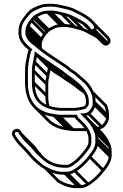

<svg xmlns="http://www.w3.org/2000/svg" viewBox="-20 -660 648 1008"><path d="M229 -639.5C211.1 -639.5 197 -636.1 183.2 -630.4C161.8 -621.7 139 -613.1 123 -592.5C108.7 -574.2 82.8 -547.9 78.5 -513.4V-513C78.5 -508.6 78.2 -503.7 77.5 -497.8C72.5 -447.6 104 -420 130.5 -397.2C129.5 -394.8 127.9 -390.9 126.9 -388.4L122.7 -371.5C117.3 -346.3 111.5 -319.5 111.5 -289V-227C111.5 -120 166.2 -58.5 262 -46.6L275.6 -44.6C281.6 -43.8 287.7 -42.5 293 -42.5H373.2C374.8 -38.8 376.9 -35.4 379.9 -32.5L387.9 -25.5L401.7 -11.7C414.8 1.4 429.3 17.4 437 34.7L442.8 52.2C443.9 55.4 444.5 61.5 444.5 69V88.3C441.8 101.7 437.7 109.6 429.5 120.5C412 143.9 387.8 173.8 363.8 189.8C355.4 195.1 342.5 205.5 333 205.5H318C271.1 205.5 234 186.4 209.3 161.7C199.6 152 180.6 136.7 172 124.4C154.2 103.9 146.2 96.6 127.3 77.7C110.8 61.2 106.9 53.8 94.3 36.9L89.4 28.1C71.4 0.2 29.4 26.8 46.7 55.1L51.6 63.9C55.8 70.1 60 76.4 64.9 83.4C73.8 95.3 85.4 106.9 97.1 118.5C125.1 146.6 144.9 176.1 175.2 199.8C186.2 209.6 199.1 219.9 213.5 227.6C239.8 241.7 277.6 260.8 320.4 256.5H333C350.5 256.5 363.2 249.9 375.9 242.4C406.3 224.5 434.9 196 456.9 167.7C471.9 148.3 492.7 124.4 495.5 91.4V69C495.5 56.3 494.4 45.7 492.2 36.7L483.9 16.2C473.4 -9.2 454.4 -28.2 439.5 -46.1L433.5 -52.1C436.7 -53 443.9 -55.8 447 -57.1C461 -63.3 481.5 -91.2 481.5 -112V-124.6C483 -143.1 477.3 -164.9 470.9 -179.5C458.5 -207.4 443.1 -226.4 421.9 -244.7L400.9 -262.7C390.4 -271.7 377.6 -284 363.6 -291.6C351.7 -298.2 342.2 -308 330.4 -317.1L312.2 -329.2C266.5 -359.7 216.6 -390 177 -425.6C158.1 -442.6 134.7 -454 128.5 -482.8V-495C128.5 -500.3 128.8 -505 129.5 -509.5V-510C134.8 -522.4 142.5 -537.3 150.7 -547.2L162.8 -561.3C164.3 -563.1 166.1 -564.9 168.8 -566.5C186.8 -576.8 204.3 -588.5 229 -588.5C235.3 -588.5 240 -588.7 247.4 -589.5C263.6 -589.4 291.2 -585 300.7 -580.8C316.1 -577.6 327.5 -575.8 341.8 -569.2C361.2 -560.5 390.5 -543.5 412.4 -532.4C415.5 -530.4 426.6 -521.6 433 -515.2C443.5 -504.8 456.7 -479.4 479.5 -496.5C498.2 -510.5 486.1 -531.2 478.8 -539.8C456.2 -568.7 418.3 -590.6 384.7 -606.3L361.9 -616.9C351 -621.2 340.9 -624.2 331.6 -626.3C307.8 -631.1 278 -640.5 245 -640.5H244.5C239.4 -639.8 234.1 -639.5 229 -639.5ZM229 -603.5C199.3 -603.5 178.5 -589.5 161.2 -579.5C157 -577 153.7 -574.1 151 -570.5L139.3 -556.8C131.7 -548 125.6 -537.9 120.2 -526.2C116.5 -518.2 115 -515.3 114.5 -510.4C113.9 -504.8 113.5 -500.5 113.5 -495V-481.2C119.8 -448.2 145.9 -431.3 167.3 -414.1C208.3 -377.3 258.7 -346.9 303.8 -316.8L321.6 -304.9C333.8 -296.8 342 -286.4 356.4 -278.4C367.9 -272.2 380.2 -260.7 391.1 -251.3L412.1 -233.3C431.9 -216.4 445.5 -199.6 457.2 -173.5C462.8 -160.7 468.4 -140.3 466.5 -125.4V-112C466.5 -98.8 449.1 -75.4 440.5 -70.7C434.2 -67.2 424.6 -64.5 418 -64.5H399.9L428.5 -35.9C444.7 -19.7 461.2 0.5 470.1 21.8L477.8 41.3C480.7 48.6 480.5 57.7 480.5 69V90.6C477.3 119.5 460.5 138.7 445.1 158.3C424.9 184.2 397.3 213.4 368.4 229.4C357.6 235.8 347.5 241.5 333 241.5H319.6C283 245.7 246.6 228.9 220.5 214.4C207.2 207.7 196.4 198.6 185 188.4C172.4 177 153.2 161.3 143.1 146.7C126 123.1 94.3 97.5 77.1 74.6C72.7 68.4 68 61.4 64.4 56.1L59.4 47.1C51.5 34.5 69.1 28.4 76.6 35.9L81.7 45.1C93.7 60.7 99 70.6 116.7 88.3C135.1 106.7 143.4 113.7 160 133.5C169.7 146.9 188.2 163.1 198.8 172.5C227 200.3 267.1 220.5 318 220.5H333C348.9 220.5 364.8 207.5 372.5 202C399.8 182.7 423.7 153.2 441.5 129.5C446.5 122.8 455 112 457.3 100.5L459.5 89.8V69C459.5 60.5 458.9 53.9 457.2 47.8L451 29.3C442.1 9.4 426 -8.6 412.3 -22.3C405 -29.6 397.9 -36.7 390.1 -43.5C386.8 -46.8 386.3 -51.7 385.5 -57.5H293C289 -57.5 283.9 -58.1 278.3 -59.4L264 -61.4C174.7 -72.6 126.5 -126.4 126.5 -227V-289C126.5 -317.3 133 -342.5 137.3 -368.5L141.1 -383.6C143.4 -392.6 145.9 -394.4 150 -400.4C133.4 -414.2 118 -428.4 105.1 -445.3C96.9 -457.7 90.3 -475.5 92.5 -496.2C93.1 -502.1 93.1 -508.5 93.5 -512.6C96.4 -540.8 119.1 -564.4 134.8 -583.2C147.1 -598.4 165.7 -607.1 188.8 -616.6C201.4 -621.7 212.9 -624.5 229 -624.5C234.3 -624.5 240.8 -625.5 245.5 -625.5C276.4 -625.5 303.9 -616.7 328.4 -611.7C336.3 -610 346.4 -606.7 356.1 -603.1L378.3 -592.7C406.2 -579.7 437.1 -561.6 457.5 -541.2C463.9 -534.8 481.9 -517 470.5 -508.5C461.3 -501.6 454.5 -512.4 450 -518.5C443.4 -528.1 427.6 -540.8 419.9 -545.4C402.2 -556.5 368.7 -574.5 347.9 -582.9C330.4 -590 318 -591.2 305.3 -595.2C291.4 -599.6 265.5 -604.5 247 -604.5H246.6C240.8 -603.9 234.9 -603.5 229 -603.5ZM446.5 -126.5V-127C446.5 -159.5 430.1 -181.6 417 -198.5C402.7 -217.5 378.3 -235.9 361.6 -248.9C349.3 -259.4 335.5 -266.1 326.1 -274.5C300.9 -297.1 270 -313.1 243.5 -333C219.7 -350.3 196.2 -364.5 173.6 -382L161.7 -391.1L161.5 -376.2C156.8 -360.6 156.8 -349 153.7 -335.7C150.4 -321.9 147.5 -305.7 147.5 -289L147.5 -227C147.5 -129.7 196.8 -91.7 281.9 -79.6C286 -78.9 290.2 -78.5 294 -78.5L368 -78.5C386.4 -78.5 402.4 -82.9 417.6 -85.7C433.4 -88.5 439.9 -99 445.5 -110.2V-112C445.5 -116.4 445.8 -121.4 446.5 -126.5ZM173.6 -363.2C193.9 -348.4 214.8 -335.6 234.5 -321C262 -300.6 292.8 -283.7 315.8 -263.6C327.5 -252.3 342.4 -245.6 352.2 -237.2C368.3 -223.5 391.5 -207.5 405 -189.5C418.2 -172.5 431.5 -155.3 431.5 -127.5C431.5 -123.5 430.6 -118.4 430.5 -113.8C426.1 -105.2 424.3 -101.8 414.9 -100.4C399.2 -97.8 384.7 -93.5 368 -93.5L294 -93.5C291.1 -93.5 288 -93.8 284.1 -94.4C204.4 -105.8 162.5 -136.2 162.5 -227L162.5 -289C162.5 -304.2 165.1 -318.9 168.3 -332.3C171 -343.7 171.7 -353.5 173.6 -363.2ZM233.7 -321.7 304.4 -251 315 -261.6 244.3 -332.3ZM315.7 -263.7 386.4 -193 397 -203.6 326.3 -274.3ZM351.7 -237.7 418.5 -170.9 429.1 -181.5 362.3 -248.3ZM149.7 -221.7 220.4 -151 231 -161.6 160.3 -232.3ZM149.7 -283.7 220.4 -213 231 -223.6 160.3 -294.3ZM155.7 -328.7 226.4 -258 237 -268.6 166.3 -339.3ZM314.7 254.3 385.4 325 396 314.4 325.3 243.7ZM327.7 254.3 398.4 325 409 314.4 338.3 243.7ZM366.7 241.3 437.4 312 448 301.4 377.3 230.7ZM445.7 168.3 516.4 239 527 228.4 456.3 157.7ZM482.7 96.3 553.4 167 564 156.4 493.3 85.7ZM482.7 74.3 553.4 145 564 134.4 493.3 63.7ZM479.7 44.3 550.4 115 561 104.4 490.3 33.7ZM471.7 24.3 542.4 95 553 84.4 482.3 13.7ZM438.7 -58.7 509.4 12 520 1.4 449.3 -69.3ZM468.7 -106.7 539.4 -36 550 -46.6 479.3 -117.3ZM468.7 -119.7 539.4 -49 550 -59.6 479.3 -130.3ZM115.7 -476.7 186.4 -406 197 -416.6 126.3 -487.3ZM115.7 -489.7 186.4 -419 197 -429.6 126.3 -500.3ZM139.7 -546.7 210.4 -476 221 -486.6 150.3 -557.3ZM151.7 -560.7 222.4 -490 233 -500.6 162.3 -571.3ZM159.7 -567.7 230.4 -497 241 -507.6 170.3 -578.3ZM223.7 -590.7 294.4 -520 305 -530.6 234.3 -601.3ZM241.7 -591.7 312.4 -521 323 -531.6 252.3 -602.3ZM297.7 -582.7 368.4 -512 379 -522.6 308.3 -593.3ZM339.7 -570.7 410.4 -500 421 -510.6 350.3 -581.3ZM469.7 -497.2 540.4 -426.5 551 -437.1 480.3 -507.8ZM257.7 -48.7 328.4 22 339 11.4 268.3 -59.3ZM271.7 -46.7 342.4 24 353 13.4 282.3 -57.3ZM287.7 -44.7 358.4 26 369 15.4 298.3 -55.3ZM82.7 46.3 153 116.6C167.1 130.7 170 141.6 187.4 159L198 148.4C181.3 131.7 176.8 123.3 164.4 106.8L93.3 35.7ZM438.1 13.2H363.7C359.7 13.2 354.6 12.6 349 11.3L334.7 9.3C293.9 4.2 262.3 -9.9 239.6 -32.6L168.9 -103.3L158.3 -92.7L229 -22C254.5 3.5 289.8 18.8 332.7 24.2L346.3 26.1C352.3 26.9 358.4 28.2 363.7 28.2H438.1ZM467.7 -529.7 538.2 -459.2C546.5 -450.9 547.7 -442.7 541.2 -437.8C535.3 -433.3 532.2 -435 527.2 -440L456.4 -510.7L445.8 -500.1L516.5 -429.4C523.6 -422.3 536.5 -415.5 550.2 -425.8C569.1 -439.9 556.6 -460.8 549.2 -469.4L478.3 -540.3ZM299.7 -532.8C270 -532.8 249.2 -518.8 231.9 -508.8C227.7 -506.3 224.4 -503.4 221.7 -499.8L210 -486.1C204.5 -479.8 199.1 -472 195.4 -465.2L132.3 -528.3L121.7 -517.7L200.4 -438.9L204.7 -449.5C209.1 -460.5 214.4 -468 221.4 -476.4L233.6 -490.6C234.9 -492.5 236.9 -494.3 239.5 -495.8C257.5 -506.1 275 -517.8 299.7 -517.8C306.1 -517.8 310.7 -518 318.1 -518.8C334.3 -518.7 361.6 -513.1 371.4 -510.1C386.5 -505.5 398.1 -504.1 412.9 -498.3C432.2 -490.8 463 -471.8 483.4 -461.6L524.7 -440.9L421.3 -544.3L410.7 -533.7L444 -500.4C434.8 -505.3 425.6 -509.2 418.6 -512.2C401.2 -519.6 388.7 -520.5 376 -524.5C362.1 -528.8 336.2 -533.8 317.7 -533.8H317.3C311.5 -533.1 305.6 -532.8 299.7 -532.8ZM187.7 -398.2 201.7 -403.6C200.7 -406.3 200 -408.6 199.2 -412L199.2 -424.3C199.2 -430.9 199.9 -436.4 200.7 -441.9L127.3 -515.3L116.7 -504.7L184.8 -436.6C184.4 -432 184.2 -428.6 184.2 -424.3L184.2 -410.5C185 -406.2 186.2 -402.1 187.7 -398.2ZM458.7 -171.2 528.4 -101.5C534.1 -88 538.5 -69.4 537.2 -54.7L537.2 -41.3C537.2 -28.1 519.8 -4.7 511.2 0.1C504.9 3.5 495.3 6.2 488.7 6.2V21.2C499.7 21.2 511 16.6 517.7 13.6C531.7 7.6 552.2 -20.7 552.2 -41.3L552.2 -53.9C553.8 -73 547.7 -95.2 541 -110.1L469.3 -181.8ZM428.7 -35.7 499.2 34.8C515.4 51.1 531.9 71.2 540.8 92.5L548.6 112C551.5 119.3 551.2 128.4 551.2 139.7V161.4C547.9 190.7 531.1 209 515.8 229C495.9 255.2 468 284.1 439.1 300.2C427.9 306.1 418.5 312.2 403.7 312.2H390.3C353.4 315 318.6 300.2 292.3 285.7L222.3 215.7L211.7 226.3L283.2 297.8C310.1 312.4 347.5 331.6 391.1 327.2H403.7C421.3 327.2 433.9 320.6 446.6 313.1C477 295.2 505.6 266.7 527.6 238.4C543.2 218.2 562 195.5 566.2 162.1V139.7C566.2 127 565.1 116.4 562.9 107.4L554.7 86.9C544.3 62.1 525.7 41.5 510.2 24.6L439.3 -46.3ZM163.7 -369.7 231.2 -302.2C227.5 -288.2 227.3 -277.1 224.4 -265C221.1 -251.2 218.2 -235 218.2 -218.3L218.2 -156.3C218.2 -133.3 220.8 -113.5 226.2 -96.4L240.5 -100.9C235.7 -116.1 233.2 -134.4 233.2 -156.3L233.2 -218.3C233.2 -233.5 235.7 -248.2 239 -261.6C242.9 -279.2 243.8 -293 248.3 -306.3L174.3 -380.3ZM429.3 -180.6C417.8 -189.6 405.1 -195.5 397 -203.6C373.2 -227.4 340.4 -242.7 314.2 -262.3C290.6 -279.4 266.5 -294.2 244.7 -310.9L174.3 -381.3L163.7 -370.7L234.8 -299.6C255.8 -278.6 282.2 -267 305.2 -250.3C332.5 -229.8 363.8 -213.4 386.5 -192.9C397.5 -182.9 410.5 -176.2 420.2 -168.8Z"/></svg>

Font: CiSf OpenHand
Style: Gls
Weight: 400
Foundry: Cannot Into Space Fonts
Version: Version 0.7892